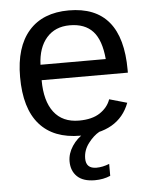

<svg xmlns="http://www.w3.org/2000/svg" viewBox="-53 -582 662 836"><g transform="rotate(-5 278.0 -164.5)"><path d="M134.8 -245.6Q134.8 -154.8 172.4 -105.5Q210 -56.2 282.2 -56.2Q339.4 -56.2 373.8 -79.1Q408.2 -102.1 420.4 -137.2L497.6 -115.2Q450.2 9.8 282.2 9.8Q165 9.8 103.8 -60.1Q42.5 -129.9 42.5 -267.6Q42.5 -398.4 103.8 -468.3Q165 -538.1 278.8 -538.1Q511.7 -538.1 511.7 -257.3V-245.6ZM420.9 -313Q413.6 -396.5 378.4 -434.8Q343.3 -473.1 277.3 -473.1Q213.4 -473.1 176 -430.4Q138.7 -387.7 135.7 -313ZM396 195.3Q365.2 208.5 328.1 208.5Q276.9 208.5 251 183.6Q225.1 158.7 225.1 117.2Q225.1 83 246.3 50.8Q267.6 18.6 300.8 0H365.7Q339.4 14.6 316.7 44.7Q293.9 74.7 293.9 110.8Q293.9 154.8 339.8 154.8Q366.2 154.8 396 143.1Z"/></g></svg>

Font: Arimo Nerd Font
Style: Regular
Weight: 400
Designer: Steve Matteson
Foundry: Monotype Imaging Inc.
Version: Version 1.33;Nerd Fonts 3.2.1